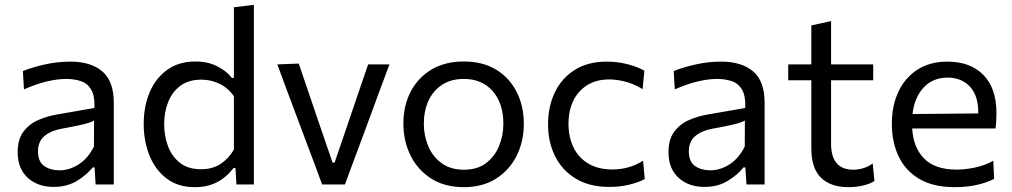

<svg xmlns="http://www.w3.org/2000/svg" viewBox="-20 -762 4181 793"><path d="M202 10Q135.5 10 94.2 -28Q53 -66 53 -133.5Q53 -187.5 77.5 -219.2Q102 -251 139.2 -266.8Q176.5 -282.5 214.5 -289L370 -316Q372 -366.5 356.5 -392.2Q341 -418 313.8 -427Q286.5 -436 253 -436Q218.5 -436 175.2 -426Q132 -416 79 -393L74.5 -468.5Q111 -483.5 163.8 -495.5Q216.5 -507.5 271 -507.5Q354.5 -507.5 402.2 -467.5Q450 -427.5 450 -337V0H375L370.5 -70.5H362.5Q339.5 -40.5 298.2 -15.2Q257 10 202 10ZM226 -58.5Q266 -58.5 304.8 -83Q343.5 -107.5 368 -157L368.5 -264Q360.5 -259.5 347.2 -255Q334 -250.5 307.8 -244.8Q281.5 -239 235 -230.5Q192 -223 164.5 -200.8Q137 -178.5 137 -137Q137 -94 162.8 -76.2Q188.5 -58.5 226 -58.5Z M785.5 11Q714.5 11 667.5 -25.2Q620.5 -61.5 597 -120.8Q573.5 -180 573.5 -249.5Q573.5 -323.5 598.5 -381.8Q623.5 -440 671.2 -474Q719 -508 787 -508Q838.5 -508 877.2 -488.2Q916 -468.5 937.5 -440.5H946V-732L1028.5 -742V0H956.5L952.5 -68H944.5Q915 -29.5 875.8 -9.2Q836.5 11 785.5 11ZM810.5 -63Q857 -63 890.2 -84.5Q923.5 -106 946 -144V-364.5Q922.5 -398.5 887 -415.8Q851.5 -433 812 -433Q759.5 -433 725.5 -408Q691.5 -383 674.8 -341.2Q658 -299.5 658 -249Q658 -200.5 674 -158Q690 -115.5 723.5 -89.2Q757 -63 810.5 -63Z M1310.5 0Q1293 -46.5 1275.5 -94.5Q1257.5 -142 1240.5 -187.5L1207.5 -275.5Q1187 -330 1166.2 -385.8Q1145.5 -441.5 1125.5 -496L1214 -499.5Q1235.5 -436 1256.5 -374.2Q1277.5 -312.5 1299 -249.5L1353.5 -90.5H1362L1416.5 -250Q1438 -313.5 1459 -375Q1480 -436 1500.5 -496H1588.5Q1568 -441 1547.2 -385.2Q1526.5 -329.5 1506.5 -274.5L1473.5 -185.5Q1456 -138.5 1439 -93Q1422 -47 1404.5 0Z M1896.5 11Q1815 11 1759 -25.8Q1703 -62.5 1674.5 -122Q1646 -181.5 1646 -251Q1646 -325.5 1676.2 -383.5Q1706.5 -441.5 1762.2 -474.8Q1818 -508 1895 -508Q1974.5 -508 2029.8 -474Q2085 -440 2114.2 -381.8Q2143.5 -323.5 2143.5 -251Q2143.5 -177.5 2113.5 -118Q2083.5 -58.5 2028.2 -23.8Q1973 11 1896.5 11ZM1896.5 -61Q1951 -61 1987 -88Q2023 -115 2041 -158.5Q2059 -202 2059 -251Q2059 -335 2015 -385.5Q1971 -436 1896 -436Q1842 -436 1805 -411.2Q1768 -386.5 1749.2 -344.8Q1730.5 -303 1730.5 -251Q1730.5 -202 1748.8 -158.5Q1767 -115 1804 -88Q1841 -61 1896.5 -61Z M2495.5 10Q2415 10 2358.5 -24Q2302 -58 2272.8 -116.5Q2243.5 -175 2243.5 -248.5Q2243.5 -322 2271.8 -380.8Q2300 -439.5 2354.2 -473.5Q2408.5 -507.5 2486.5 -507.5Q2530 -507.5 2571.2 -497Q2612.5 -486.5 2641.5 -470L2634 -394Q2592 -418.5 2557.5 -426.2Q2523 -434 2496 -434Q2419.5 -434 2373.8 -384.2Q2328 -334.5 2328 -250Q2328 -197 2348.2 -154.2Q2368.5 -111.5 2409.2 -86.8Q2450 -62 2510.5 -62Q2543 -62 2574.8 -70.8Q2606.5 -79.5 2636 -98L2643 -22.5Q2618.5 -9.5 2581.2 0.2Q2544 10 2495.5 10Z M2890 10Q2823.5 10 2782.2 -28Q2741 -66 2741 -133.5Q2741 -187.5 2765.5 -219.2Q2790 -251 2827.2 -266.8Q2864.5 -282.5 2902.5 -289L3058 -316Q3060 -366.5 3044.5 -392.2Q3029 -418 3001.8 -427Q2974.5 -436 2941 -436Q2906.5 -436 2863.2 -426Q2820 -416 2767 -393L2762.5 -468.5Q2799 -483.5 2851.8 -495.5Q2904.5 -507.5 2959 -507.5Q3042.5 -507.5 3090.2 -467.5Q3138 -427.5 3138 -337V0H3063L3058.5 -70.5H3050.5Q3027.5 -40.5 2986.2 -15.2Q2945 10 2890 10ZM2914 -58.5Q2954 -58.5 2992.8 -83Q3031.5 -107.5 3056 -157L3056.5 -264Q3048.5 -259.5 3035.2 -255Q3022 -250.5 2995.8 -244.8Q2969.5 -239 2923 -230.5Q2880 -223 2852.5 -200.8Q2825 -178.5 2825 -137Q2825 -94 2850.8 -76.2Q2876.5 -58.5 2914 -58.5Z M3485 11Q3410.5 11 3370.8 -28Q3331 -67 3331 -149V-430.5H3235.5V-496H3331V-657L3412.5 -675V-496H3586.5V-430.5H3412.5V-168.5Q3412.5 -61 3505 -61Q3523.5 -61 3545.2 -67.2Q3567 -73.5 3584.5 -87L3591.5 -14.5Q3576 -3.5 3546.8 3.8Q3517.5 11 3485 11Z M3923.5 11Q3834.5 11 3777 -23Q3719.5 -57 3691.5 -116Q3663.5 -175 3663.5 -251Q3663.5 -326 3691 -384Q3718.5 -442 3770 -474.8Q3821.5 -507.5 3893 -507.5Q3987 -507.5 4041.2 -453Q4095.5 -398.5 4095.5 -294.5Q4095.5 -258 4091.5 -231.5H3747.5Q3752 -152.5 3797 -107Q3842 -61.5 3931.5 -61.5Q3966.5 -61.5 4007 -70Q4047.5 -78.5 4082.5 -98L4086 -23.5Q4057.5 -8 4015.5 1.5Q3973.5 11 3923.5 11ZM3894 -441.5Q3832.5 -441.5 3794.2 -399.8Q3756 -358 3749 -291L4020.5 -293.5Q4020.5 -295 4020.5 -297.5Q4020.5 -368 3985.5 -404.8Q3950.5 -441.5 3894 -441.5Z"/></svg>

Font: Heraclito
Style: Regular
Weight: 400
Designer: Kostas Bartsokas (font) & Cristiano Sobral (main changes)
Foundry: Kostas Bartsokas (font) & Cristiano Sobral (main changes)
Version: Version 1.00;July 8, 2020;FontCreator 13.0.0.2655 64-bit